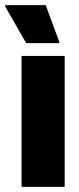

<svg xmlns="http://www.w3.org/2000/svg" viewBox="-49 -728 307 748"><path d="M35 0V-510H203V0ZM53 -560 -29 -703V-708H129L182 -565V-560Z"/></svg>

Font: Saira Condensed Black
Style: Regular
Weight: 900
Width: 3
Designer: Hector Gatti with collaboration of the Omnibus-Type team
Foundry: Omnibus-Type
Version: Version 1.101